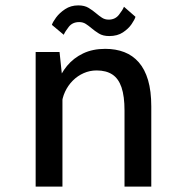

<svg xmlns="http://www.w3.org/2000/svg" viewBox="-20 -693 690 713"><path d="M112.4 0V-500H201.1L211.9 -397.7V0ZM442.4 0V-282.3Q442.4 -335.6 431.3 -368.4Q420.2 -401.2 397.3 -416.3Q374.4 -431.4 338.8 -431.4Q313.4 -431.4 290.8 -421.4Q268.1 -411.4 250.2 -393.5Q232.4 -375.6 221.5 -352.1Q210.6 -328.6 208.9 -302L180.9 -311Q180.9 -348.4 193.1 -384.1Q205.3 -419.9 229.2 -448.7Q253.2 -477.6 288.6 -494.6Q324.1 -511.6 370.9 -511.6Q410.2 -511.6 441.6 -499.4Q472.9 -487.3 495.4 -461.6Q517.9 -435.9 529.9 -395.3Q541.8 -354.7 541.8 -297.6V0ZM385.6 -559.1Q362.2 -559.1 347.1 -568.6Q331.9 -578 319.7 -588.4Q309.1 -597.4 298.6 -604.2Q288 -611 274.2 -611Q249.4 -611 235.6 -593.6Q221.9 -576.2 216.7 -563.9L172.7 -600.7Q175.7 -610.7 188.2 -627.9Q200.8 -645 221.8 -659Q242.9 -673 270.8 -673Q293.7 -673 309.1 -663.7Q324.4 -654.4 336.8 -643.7Q348 -634.2 358.7 -627.2Q369.4 -620.1 383.6 -620.1Q407.6 -620.1 421.6 -638Q435.6 -655.8 440.4 -667.9L483.1 -630.6Q480.2 -620.2 468.6 -603.3Q457.1 -586.4 436.6 -572.8Q416.1 -559.1 385.6 -559.1Z"/></svg>

Font: Trispace Thin
Style: Regular
Weight: 100
Designer: Tyler Finck
Foundry: Etcetera Type Company
Version: Version 1.210